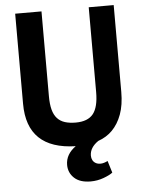

<svg xmlns="http://www.w3.org/2000/svg" viewBox="-60 -747 746 996"><g transform="rotate(-5 313.5 -249.5)"><path d="M440 -700H570V-248Q570 -180 552 -131Q534 -82 502 -50Q472 -20 429 -5Q384 26 384 68Q384 81 389.5 91.5Q395 102 406 108Q417 114 432.5 113.5Q448 113 468 103L487 165Q472 177 439.5 189Q407 201 372 201Q316 201 286.5 173.5Q257 146 257 105Q257 50 310 12Q57 6 57 -231V-700H194V-258Q194 -217 201.5 -188.5Q209 -160 225 -142.5Q241 -125 265 -117.5Q289 -110 321 -110Q384 -110 412 -145Q440 -180 440 -258Z"/></g></svg>

Font: PT Sans
Style: Bold
Weight: 700
Version: Version 2.003W OFL; ttfautohint (v1.6)